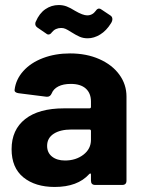

<svg xmlns="http://www.w3.org/2000/svg" viewBox="-20 -734 568 762"><path d="M482 -351V-17Q482 0 465 0H358Q341 0 341 -17V-41Q341 -45 339 -45.5Q337 -46 334 -43Q288 8 197 8Q120 8 73 -30Q26 -68 26 -142Q26 -219 80 -261.5Q134 -304 234 -304H335Q341 -304 341 -310V-331Q341 -364 320.5 -382.5Q300 -401 261 -401Q231 -401 211.5 -391Q192 -381 185 -363Q179 -349 165 -350L54 -364Q46 -365 41.5 -368.5Q37 -372 38 -378Q43 -419 72.5 -452Q102 -485 150.5 -503.5Q199 -522 258 -522Q323 -522 374 -499.5Q425 -477 453.5 -438Q482 -399 482 -351ZM341 -179V-214Q341 -220 335 -220H264Q219 -220 193 -203Q167 -186 167 -155Q167 -128 186.5 -112.5Q206 -97 238 -97Q281 -97 311 -120Q341 -143 341 -179ZM262 -607Q248 -616 240 -619.5Q232 -623 223 -623Q200 -623 186 -606Q180 -597 172 -597Q167 -597 163 -601L128 -625Q120 -631 120 -639Q120 -645 122 -648Q136 -681 160 -697.5Q184 -714 213 -714Q230 -714 244.5 -708.5Q259 -703 278 -691Q309 -673 326 -673Q347 -673 360 -691Q366 -700 373 -700Q378 -700 383 -696L419 -672Q426 -667 426 -658Q426 -650 420 -641Q402 -612 377.5 -597Q353 -582 328 -582Q310 -582 295.5 -588.5Q281 -595 262 -607Z"/></svg>

Font: Barlow
Style: Bold
Weight: 700
Designer: Jeremy Tribby
Foundry: Jeremy Tribby
Version: Version 1.101 August 23, 2024